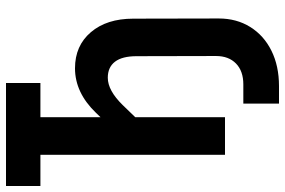

<svg xmlns="http://www.w3.org/2000/svg" viewBox="-175 -595 950 640"><g transform="rotate(-90 300.0 -275.0)"><path d="M274.6 180V61.1H338.8Q383 61.1 408.1 36.8Q433.3 12.4 433.3 -30.2L432.7 -294.6Q432.7 -342.7 414.3 -366.7Q395.9 -390.7 360.9 -390.7Q318.4 -390.7 269.7 -340.9L229.3 -299.1V0H104.1V-615.3H0V-730H343.4V-615.3H229.3V-415L244.1 -430.3Q311.3 -500 392.5 -500Q467.6 -500 512.7 -447.1Q557.8 -394.2 557.8 -305.8L558.4 -20.9Q558.4 38.7 530 84.2Q501.6 129.7 450.9 154.8Q400.2 180 332.9 180Z"/></g></svg>

Font: Pitagon Sans Mono
Style: Regular
Weight: 400
Monospace: yes
Designer: Travis Tran
Foundry: Pitagon
Version: Version 1.001;gftools[0.9.26]